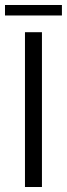

<svg xmlns="http://www.w3.org/2000/svg" viewBox="-48 -749 268 769"><path d="M52 -620H120V0H52ZM-28 -687V-729H200V-687Z"/></svg>

Font: Smooch Sans Medium
Style: Regular
Weight: 500
Designer: Robert E. Leuschke
Foundry: Robert E. Leuschke
Version: Version 1.010; ttfautohint (v1.8.3)